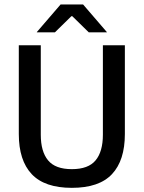

<svg xmlns="http://www.w3.org/2000/svg" viewBox="-20 -846 657 878"><path d="M308.5 13Q184 13 125 -49.8Q66 -112.5 66 -233V-639H166.5V-230Q166.5 -153 199.8 -112.8Q233 -72.5 308.5 -72.5Q384 -72.5 417.2 -112.8Q450.5 -153 450.5 -230V-639H551V-233Q551 -112.5 492.2 -49.8Q433.5 13 308.5 13ZM148.5 -699.5 257 -825.5H360L468.5 -699.5V-698H386L310.5 -772H306.5L231 -698H148.5Z"/></svg>

Font: Anek Kannada Medium Medium
Style: Regular
Weight: 500
Version: Version 1.003